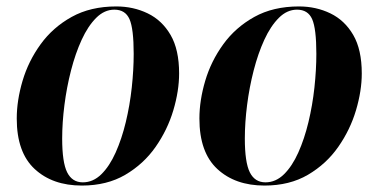

<svg xmlns="http://www.w3.org/2000/svg" viewBox="-20 -566 1174 596"><path d="M234 10Q143 10 87.5 -41.5Q32 -93 32 -198Q32 -254 50 -315Q68 -376 106 -428.5Q144 -481 202.5 -513.5Q261 -546 341 -546Q394 -546 438.5 -524.5Q483 -503 509.5 -457.5Q536 -412 536 -338Q536 -284 518 -223.5Q500 -163 463 -110Q426 -57 369 -23.5Q312 10 234 10ZM237 0Q269 0 294.5 -25Q320 -50 339 -92.5Q358 -135 370.5 -187Q383 -239 389 -294Q395 -349 395 -399Q395 -477 382 -506.5Q369 -536 335 -536Q304 -536 278.5 -510.5Q253 -485 233.5 -442.5Q214 -400 200.5 -347.5Q187 -295 180 -240Q173 -185 173 -136Q173 -62 188.5 -31Q204 0 237 0Z M801 10Q710 10 654.5 -41.5Q599 -93 599 -198Q599 -254 617 -315Q635 -376 673 -428.5Q711 -481 769.5 -513.5Q828 -546 908 -546Q961 -546 1005.5 -524.5Q1050 -503 1076.5 -457.5Q1103 -412 1103 -338Q1103 -284 1085 -223.5Q1067 -163 1030 -110Q993 -57 936 -23.5Q879 10 801 10ZM804 0Q836 0 861.5 -25Q887 -50 906 -92.5Q925 -135 937.5 -187Q950 -239 956 -294Q962 -349 962 -399Q962 -477 949 -506.5Q936 -536 902 -536Q871 -536 845.5 -510.5Q820 -485 800.5 -442.5Q781 -400 767.5 -347.5Q754 -295 747 -240Q740 -185 740 -136Q740 -62 755.5 -31Q771 0 804 0Z"/></svg>

Font: Noto Serif Display SemiCondensed
Style: Bold Italic
Weight: 700
Width: 4
Italic angle: -12°
Designer: Monotype Design Team
Foundry: Monotype Imaging Inc.
Version: Version 2.009